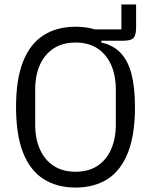

<svg xmlns="http://www.w3.org/2000/svg" viewBox="-20 -830 678 862"><path d="M525 -810H591V-707Q591 -671 579 -659Q567 -647 531 -647H435V-639Q489 -627 522 -592Q555 -557 570.5 -497Q586 -437 586 -349Q586 -225 554.5 -145Q523 -65 463.5 -26.5Q404 12 319 12Q235 12 175 -26.5Q115 -65 83.5 -145Q52 -225 52 -349Q52 -474 83.5 -553.5Q115 -633 175 -671.5Q235 -710 319 -710Q342 -710 364.5 -707Q387 -704 406 -698H525ZM319 -59Q377 -59 417 -85Q457 -111 478.5 -159Q500 -207 500 -271V-427Q500 -492 478.5 -539.5Q457 -587 417 -613Q377 -639 319 -639Q262 -639 221.5 -613Q181 -587 159.5 -539.5Q138 -492 138 -427V-271Q138 -207 159.5 -159Q181 -111 221.5 -85Q262 -59 319 -59Z"/></svg>

Font: IBM Plex Sans Condensed
Style: Regular
Weight: 400
Width: 3
Designer: Mike Abbink, Paul van der Laan, Pieter van Rosmalen
Foundry: Bold Monday
Version: Version 3.201